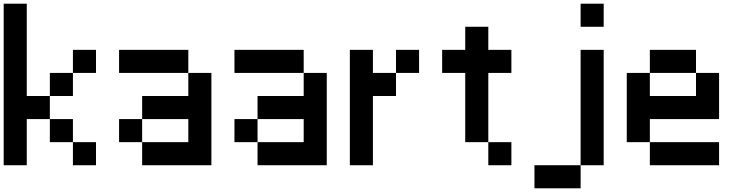

<svg xmlns="http://www.w3.org/2000/svg" viewBox="-20 -895 4040 1040"><path d="M0 0V-875H125V-375H250V-250H125V0ZM250 -250H375V-125H250ZM250 -375V-500H375V-375ZM375 -125H500V0H375ZM375 -500V-625H500V-500Z M625 -125V-250H750V-125ZM625 -500V-625H1000V-500ZM750 -250V-375H1000V-500H1125V0H750V-125H1000V-250Z M1250 -125V-250H1375V-125ZM1250 -500V-625H1625V-500ZM1375 -250V-375H1625V-500H1750V0H1375V-125H1625V-250Z M1875 0V-625H2000V-500H2125V-375H2000V0ZM2125 -500V-625H2250V-500Z M2375 -500V-625H2500V-750H2625V-625H2750V-500H2625V-125H2500V-500ZM2625 -125H2750V0H2625Z M2875 125V0H3125V125ZM3125 0V-625H3250V0ZM3125 -750V-875H3250V-750Z M3375 -125V-500H3500V-375H3750V-500H3875V-250H3500V-125ZM3500 -125H3875V0H3500ZM3500 -500V-625H3750V-500Z"/></svg>

Font: Galmuri7 Regular
Style: Regular
Weight: 400
Designer: Lee Minseo (quiple)
Version: Version 2.399;hotconv 1.1.1;makeotfexe 2.6.0 DEVELOPMENT